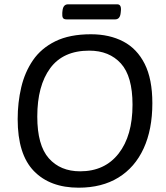

<svg xmlns="http://www.w3.org/2000/svg" viewBox="-20 -865 771 891"><path d="M290 -775Q276 -775 272 -782Q268 -789 269 -805L270 -815Q273 -845 296 -845H524Q544 -845 541 -815L540 -805Q537 -775 514 -775ZM345 6Q212 6 137 -71.5Q62 -149 62 -312Q62 -389 78.5 -459.5Q95 -530 133 -585.5Q171 -641 237 -673.5Q303 -706 402 -706Q488 -706 552 -672.5Q616 -639 651.5 -568.5Q687 -498 687 -386Q687 -264 646.5 -176Q606 -88 529.5 -41Q453 6 345 6ZM352 -70Q466 -70 530.5 -152.5Q595 -235 595 -379Q595 -511 541 -570.5Q487 -630 394 -630Q273 -630 213 -548.5Q153 -467 153 -324Q153 -191 206.5 -130.5Q260 -70 352 -70Z"/></svg>

Font: Asap
Style: Italic
Weight: 400
Italic angle: -6°
Designer: Pablo Cosgaya
Foundry: Omnibus-Type
Version: Version 3.001; ttfautohint (v1.8.3)